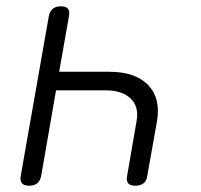

<svg xmlns="http://www.w3.org/2000/svg" viewBox="-20 -580 640 610"><path d="M173 -560Q190 -560 196 -552Q202 -544 199 -528L168 -352H327Q410 -352 450.5 -310Q491 -268 479 -196L448 -22Q446 -6 436.5 2Q427 10 410 10Q393 10 387 2Q381 -6 384 -22L414 -196Q422 -241 395 -267Q368 -293 315 -293H158L111 -22Q108 -6 98.5 2Q89 10 72 10Q56 10 49.5 2Q43 -6 46 -22L135 -528Q138 -544 147.5 -552Q157 -560 173 -560Z"/></svg>

Font: Maple Mono NL ExtraLight
Style: Italic
Weight: 275
Italic angle: -10°
Monospace: yes
Designer: subframe7536
Version: Version 7.000